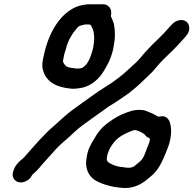

<svg xmlns="http://www.w3.org/2000/svg" viewBox="-20 -731 936 929"><path d="M105.1 145.9C119 139.3 128.2 130.3 134.5 117.5C135.5 115.6 137 113.6 138.8 112.2C150.4 102.5 161.3 91.9 170.1 81.4C188 59 212.1 34.5 232.3 11.1C255 -15.6 274.5 -34.3 300.3 -55.8C322.6 -74.4 350.9 -104.2 377.5 -123.5C416.4 -152.4 456.9 -179.7 494.1 -207.3C502.2 -213.5 508.2 -217.7 515.7 -221.6C545.9 -239.5 573 -259.5 603.9 -280.5C625.1 -297.2 649.5 -317.8 669.9 -338C691.4 -358.6 715.2 -379.2 731 -399.3C754.6 -428.9 783.3 -456.3 809.6 -481.2C827.1 -497.5 851.7 -525.4 868.3 -543.2L879.9 -556.3C901.5 -579 899.6 -610.6 883.3 -625C863.8 -642.1 831 -633.8 812.6 -613.6L801.3 -601.7C793.8 -593.4 784.6 -583.1 774.3 -571.7C753.5 -549.4 735.1 -532.8 715.3 -513.3L685.2 -481.5C668.7 -463.9 658.8 -448 639.1 -429.6C612.6 -406.2 585.1 -378.1 555.1 -355.5C545.1 -348.3 512.3 -323.3 499.9 -317.2C480.1 -303.1 463.2 -294.4 442.9 -279.5C405.3 -251.9 365.1 -224.9 328.6 -197.5C302.1 -178.2 271.1 -148.4 243.8 -124.3C193 -82 144.3 -23.5 98 28.6C94.2 33 91.4 35.9 85.1 40.5C70.4 52.4 58.6 65.7 51.2 79.4C43.1 98.6 38 110.7 43 125.6C49.8 146 74.1 160.5 105.1 145.9ZM635.3 -101.5C636.1 -101.5 637.3 -101.4 638.2 -101.1C653.6 -97.1 664.6 -90.2 675.4 -84.2C676.3 -83.7 677.4 -82.8 678.2 -81.8C684.9 -73.4 689.8 -67.8 698.6 -64.9C703.2 -63.4 706.2 -58.6 705.1 -53C702 -37.3 696.5 -26.9 691 -13.7C685.8 0.7 675.9 34.9 657.9 49.8L635.1 68.8C626.8 78.2 611.7 80.5 605.9 80.5H596.9C588.7 80.5 583.7 79.2 574.4 77.5C554.9 77.2 531.6 69.7 519.8 63.2L505.4 55.2C499.5 51.9 495.2 41.5 496.9 33L497.8 28.6C501.3 -3.1 527 -42.2 549.3 -60.8C572.1 -79.8 601.5 -91.7 625.4 -100.6C626.8 -101.1 628.7 -101.5 630.3 -101.5ZM751.6 -166.9C745.6 -165.4 738.2 -170.4 735.7 -171.8L718.4 -181.4C706 -185.9 693 -192.6 680.1 -196.9C662.1 -200.9 637.3 -200.2 617.7 -195.1C583.3 -184.3 554.2 -172.3 524 -152.1C486.6 -126.8 461.8 -104.9 440 -66.5C420.2 -33.6 405.3 -11.6 399.4 30.3C399.4 30.4 399.4 30.8 399.3 31C388.6 84.4 409.7 122 441.5 141.9C474.7 160.3 514.6 172.8 565.9 177.6C618.8 183.9 659.7 163.9 690.6 138.2L713.4 119.2C745.7 92.2 764.1 54 783.9 4.5C792.8 -17.1 799.4 -34.8 803.7 -56C810.4 -89.4 808.9 -115.3 802.3 -137.4C796.8 -155.6 781.9 -174.8 751.6 -166.9ZM384 -407C381.1 -405 378.5 -402.5 374.7 -401.7L364.3 -399.7C363.6 -399.6 362.6 -399.5 361.8 -399.5L352.8 -399.5C346.7 -399.5 340.8 -400.2 334.6 -401.5C326.6 -402.2 298.9 -403.7 291.2 -421.2C289.6 -423.3 283.2 -429.1 285.3 -440L291.1 -469C292.8 -477.2 296.2 -483.6 299.2 -494.4C307.7 -535.2 333.7 -575.3 356.7 -599.5C359.9 -602.8 366.2 -607.3 372.1 -607.5C374.8 -607.9 387.4 -612.5 392.3 -612.5L411.3 -612.5C415.4 -612.5 419.1 -610.3 420.7 -606.7C424.8 -597.2 430.4 -591.8 432.8 -576.4C436.2 -560.7 437.3 -536.1 432.4 -510.6C431.8 -504.5 430.1 -495.9 428 -488.8C421.8 -467.9 410.4 -424.5 384 -407ZM478.8 -710.5 411.8 -710.5C393.7 -710.5 362.9 -703.8 348.6 -697.7C269.1 -663.7 213.6 -571.4 190.7 -457L186.9 -438C184.5 -426 184 -415.4 185.3 -403.2C198.2 -340.2 242.4 -309.1 328.7 -301.5C348 -301.6 363.7 -303.5 380.4 -307.2C422.7 -317.2 460.3 -349.5 483 -388.7C504.5 -422.9 524.2 -464.4 530.6 -511.2C530.6 -511.4 530.7 -511.8 530.7 -512C538.8 -552.5 536.7 -586.9 530.7 -616.9C527.3 -628 522.4 -639.3 517.4 -650.1C516.6 -651.7 516.2 -654.5 516.7 -657L517.5 -661C522.7 -687.2 504.6 -710.5 478.8 -710.5Z"/></svg>

Font: Smoothie
Style: LightIt
Weight: 400
Foundry: Cannot Into Space Fonts
Version: Version 0.8